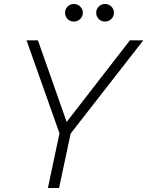

<svg xmlns="http://www.w3.org/2000/svg" viewBox="-20 -942 738 962"><path d="M506 -834Q487 -834 474.5 -847Q462 -860 462 -878Q462 -896 474.5 -909Q487 -922 506 -922Q525 -922 538 -909Q551 -896 551 -878Q551 -860 538 -847Q525 -834 506 -834ZM350 -834Q331 -834 318.5 -847Q306 -860 306 -878Q306 -896 318.5 -909Q331 -922 350 -922Q369 -922 382 -909Q395 -896 395 -878Q395 -860 382 -847Q369 -834 350 -834ZM220 0 278 -274 113 -740H170L314 -331L631 -740H698L334 -273L276 0Z"/></svg>

Font: Be Vietnam Pro ExtraLight
Style: Italic
Weight: 200
Italic angle: -12°
Designer: Lam Bao, Tony Le, Vietanh Nguyen
Foundry: Yellow Type Foundry
Version: Version 1.002; ttfautohint (v1.8.3)